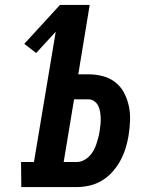

<svg xmlns="http://www.w3.org/2000/svg" viewBox="-20 -755 640 775"><path d="M66 0 65 -101H117L205 -627L126 -541L78 -578L222 -735H342L296 -455H337Q367 -455 395.5 -447.5Q424 -440 446 -422.5Q468 -405 481 -380Q494 -355 500 -327Q506 -299 505 -269Q504 -239 499 -208Q495 -183 487 -157Q479 -131 466 -107Q453 -83 434.5 -62Q416 -41 392 -26.5Q368 -12 342 -6Q316 0 290 0ZM237 -101H289Q303 -101 316 -107Q329 -113 339.5 -123.5Q350 -134 357 -146.5Q364 -159 368.5 -172Q373 -185 376.5 -198.5Q380 -212 382 -225Q384 -238 385.5 -251.5Q387 -265 386.5 -278Q386 -291 384 -304Q382 -317 376.5 -328Q371 -339 360.5 -346.5Q350 -354 337 -354H279Z"/></svg>

Font: Iosevka Etoile
Style: Bold Italic
Weight: 700
Italic angle: -9°
Designer: Belleve Invis
Foundry: Belleve Invis
Version: Version 28.1.0; ttfautohint (v1.8.4)